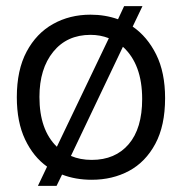

<svg xmlns="http://www.w3.org/2000/svg" viewBox="-20 -575 595 628"><path d="M104 33 134 -30Q89 -62 62 -119Q35 -176 35 -257Q35 -346 67 -406Q99 -466 153.5 -496.5Q208 -527 276 -527Q324 -527 366 -512L386 -555H446L414 -488Q462 -455 491 -396.5Q520 -338 520 -254Q520 -164 488 -104.5Q456 -45 402 -16Q348 13 280 13Q227 13 183 -4L165 33ZM109 -258Q109 -150 166 -95L336 -450Q308 -461 276 -461Q199 -461 154 -405.5Q109 -350 109 -258ZM280 -52Q357 -52 401 -103.5Q445 -155 445 -251Q445 -365 382 -422L212 -65Q242 -52 280 -52Z"/></svg>

Font: Bricolage Grotesque 96pt Light
Style: Regular
Weight: 300
Designer: Mathieu Triay
Foundry: Atelier Triay
Version: Version 1.001; ttfautohint (v1.8.4.7-5d5b);gftools[0.9.33.de